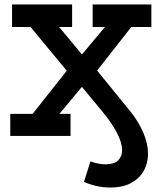

<svg xmlns="http://www.w3.org/2000/svg" viewBox="-20 -609 735 860"><path d="M473 231Q446 231 416.5 225Q387 219 356 206L385 114Q422 127 452 127Q491 127 509 109.5Q527 92 527 64Q527 30 503 -15.5Q479 -61 437 -111L347 -220L246 -99H296V0H26V-99H126L279 -292L117 -488H34V-589H303V-488H245L347 -365L450 -488H395V-589H658V-488H568L415 -293L563 -111Q601 -64 622 -14.5Q643 35 643 80Q643 122 624 156Q605 190 567.5 210.5Q530 231 473 231Z"/></svg>

Font: Podkova
Style: Bold
Weight: 700
Designer: Ilya Yudin
Foundry: Cyreal (www.cyreal.org)
Version: Version 2.102; ttfautohint (v1.8.1.43-b0c9)